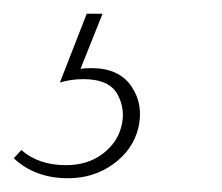

<svg xmlns="http://www.w3.org/2000/svg" viewBox="-82 -20 323 279"><path d="M51 79Q91 79 109 105.5Q127 132 119 166Q111 198 82.5 218.5Q54 239 17 239Q-31 239 -62 210L-51 198Q-26 220 14 220Q45 220 66.5 204Q88 188 94 165Q101 140 89 117.5Q77 95 39 95Q21 95 5 100L44 0H67L35 80Q41 79 51 79Z"/></svg>

Font: EauTestText Extralight
Style: Italic
Weight: 250
Italic angle: -12°
Designer: Christian Thalmann (Catharsis Fonts)
Version: Version 0.001;PS 000.001;hotconv 1.0.88;makeotf.lib2.5.64775